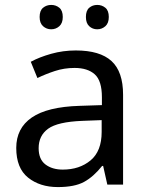

<svg xmlns="http://www.w3.org/2000/svg" viewBox="-20 -750 601 780"><path d="M288 -545Q386 -545 433 -502Q480 -459 480 -365V0H416L399 -76H395Q360 -32 321.5 -11Q283 10 215 10Q142 10 94 -28.5Q46 -67 46 -149Q46 -229 109 -272.5Q172 -316 303 -320L394 -323V-355Q394 -422 365 -448Q336 -474 283 -474Q241 -474 203 -461.5Q165 -449 132 -433L105 -499Q140 -518 188 -531.5Q236 -545 288 -545ZM314 -259Q214 -255 175.5 -227Q137 -199 137 -148Q137 -103 164.5 -82Q192 -61 235 -61Q303 -61 348 -98.5Q393 -136 393 -214V-262ZM141 -681Q141 -707 155 -718.5Q169 -730 188 -730Q207 -730 221 -718.5Q235 -707 235 -681Q235 -656 221 -643.5Q207 -631 188 -631Q169 -631 155 -643.5Q141 -656 141 -681ZM329 -681Q329 -707 342.5 -718.5Q356 -730 375 -730Q394 -730 408 -718.5Q422 -707 422 -681Q422 -656 408 -643.5Q394 -631 375 -631Q356 -631 342.5 -643.5Q329 -656 329 -681Z"/></svg>

Font: Noto Sans Syloti Nagri
Style: Regular
Weight: 400
Designer: Monotype Design Team
Foundry: Monotype Imaging Inc.
Version: Version 2.003; ttfautohint (v1.8.4.7-5d5b)